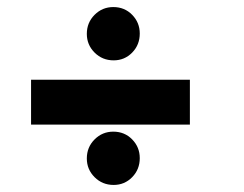

<svg xmlns="http://www.w3.org/2000/svg" viewBox="-20 -581 690 544"><path d="M68 -228V-355H518V-228ZM302 -410Q270 -410 248 -432Q226 -454 226 -485Q226 -517 248 -539Q270 -561 301 -561Q333 -561 354.5 -539Q376 -517 376 -486Q376 -454 354.5 -432Q333 -410 302 -410ZM302 -57Q270 -57 248 -79Q226 -101 226 -132Q226 -164 248 -186Q270 -208 301 -208Q333 -208 354.5 -186Q376 -164 376 -133Q376 -101 354.5 -79Q333 -57 302 -57Z"/></svg>

Font: Stick No Bills ExtraBold
Style: Regular
Weight: 800
Version: Version 2.000